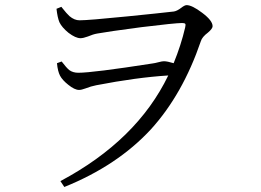

<svg xmlns="http://www.w3.org/2000/svg" viewBox="-20 -703 1040 765"><path d="M236.3 42 220.7 18.6Q525.4 -143.6 650.4 -402.3Q524.4 -394.5 363.3 -363.3Q342.8 -359.4 320.3 -350.6Q304.7 -344.7 294.9 -344.7Q277.3 -344.7 252 -365.2Q228.5 -383.8 219.2 -401.4Q210 -418.9 207 -451.2L225.6 -458Q245.1 -432.6 255.9 -423.8Q270.5 -413.1 292 -413.1Q349.6 -413.1 587.9 -450.2Q596.7 -451.2 611.3 -455.1Q626 -459 632.8 -459Q646.5 -459 671.9 -451.2Q701.2 -522.5 717.8 -593.8Q720.7 -605.5 717.8 -608.4Q714.8 -611.3 705.1 -611.3Q678.7 -611.3 543 -594.7Q409.2 -577.1 367.2 -569.3Q350.6 -566.4 330.1 -557.6Q311.5 -550.8 300.8 -550.8Q281.2 -550.8 252.9 -572.3Q226.6 -593.8 216.8 -614.3Q209 -632.8 205.1 -668L224.6 -675.8Q225.6 -674.8 227.5 -671.9Q246.1 -648.4 256.8 -638.7Q276.4 -622.1 296.9 -622.1Q332 -622.1 487.3 -637.7Q614.3 -650.4 672.9 -657.2Q685.5 -659.2 702.1 -671.9Q715.8 -682.6 723.6 -682.6Q745.1 -682.6 785.2 -652.3Q827.1 -621.1 827.1 -598.6Q827.1 -588.9 808.6 -573.2Q785.2 -555.7 780.3 -539.1Q708 -327.1 581.1 -187.5Q447.3 -43 236.3 42Z"/></svg>

Font: Bpmf Zihi Only R
Style: R
Weight: 400
Foundry: But Ko
Version: Version 1.320